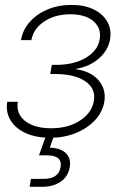

<svg xmlns="http://www.w3.org/2000/svg" viewBox="-20 -544 484 769"><path d="M181.2 7.8Q124.5 7.8 83.5 -10.7Q42.5 -29.3 22.5 -61.8Q2.4 -94.2 8.8 -136.2H51.3Q43.9 -88.4 80.8 -59.3Q117.7 -30.3 185.1 -30.3Q253.9 -30.3 301 -61.5Q348.1 -92.8 356 -139.6Q364.3 -189 321.8 -218.3Q279.3 -247.6 199.7 -247.6H181.2L187.5 -284.2H204.6Q275.9 -284.2 323.7 -312.5Q371.6 -340.8 379.4 -387.2Q386.7 -430.7 354.7 -458.7Q322.8 -486.8 261.7 -486.8Q200.7 -486.8 157.5 -458.3Q114.3 -429.7 105.5 -383.3H64Q71.3 -425.3 99.9 -457Q128.4 -488.8 171.6 -506.6Q214.8 -524.4 266.1 -524.4Q318.4 -524.4 355.2 -506.3Q392.1 -488.3 409.7 -457Q427.2 -425.8 420.9 -387.2Q414.1 -343.8 377.2 -310.8Q340.3 -277.8 284.2 -268.1L282.7 -267.1Q344.7 -258.3 375.2 -221.9Q405.8 -185.5 397.9 -136.7Q391.1 -95.7 360.8 -63Q330.6 -30.3 283.9 -11.2Q237.3 7.8 181.2 7.8ZM98.6 204.1 104 172.4H154.8Q214.8 172.4 222.7 125.5Q230.5 78.1 168 78.1H136.2L168.9 -13.7H195.3L195.8 0L179.7 47.4Q222.7 48.8 243.9 69.6Q265.1 90.3 259.3 125.5Q252.9 163.1 223.4 183.6Q193.8 204.1 149.9 204.1Z"/></svg>

Font: Inter Display ExtraLight
Style: Italic
Weight: 200
Italic angle: -9.39999°
Designer: Rasmus Andersson
Foundry: rsms
Version: Version 4.000;git-a52131595